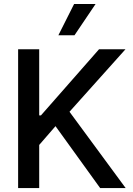

<svg xmlns="http://www.w3.org/2000/svg" viewBox="-20 -958 676 978"><path d="M72.3 -707H179.7V-370.1H188.5L484.4 -707H619.1L334 -388.7L620.1 0H490.2L262.7 -315.4L179.7 -219.7V0H72.3ZM357.4 -937.5H466.8L359.4 -778.3H277.3Z"/></svg>

Font: Pretendard Std Medium
Style: Regular
Weight: 500
Designer: Base glyphs from Inter by Rasmus Andersson; Hangeul glyphs from Noto Sans CJK(Source Han Sans) by Jang Soo-young and Kan
Foundry: Kil Hyung-jin
Version: Version 1.309